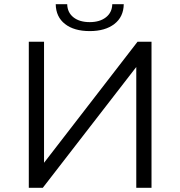

<svg xmlns="http://www.w3.org/2000/svg" viewBox="-20 -900 864 920"><path d="M118 -700H191V-120L639 -700H706V0H633V-579L185 0H118ZM247 -880H302Q303 -840 332 -817Q361 -794 410 -794Q458 -794 487.5 -817Q517 -840 518 -880H573Q572 -819 528 -785Q484 -751 410 -751Q335 -751 291.5 -785Q248 -819 247 -880Z"/></svg>

Font: APTA Sans Regular
Style: Regular
Weight: 400
Version: Version 7.200